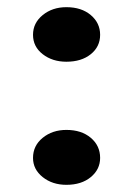

<svg xmlns="http://www.w3.org/2000/svg" viewBox="-20 -502 370 535"><path d="M165 -330Q126 -330 99 -351Q72 -372 72 -405Q72 -438 99 -460Q126 -482 165 -482Q207 -482 233 -460Q259 -438 259 -405Q259 -372 233 -351Q207 -330 165 -330ZM165 13Q126 13 99 -8.5Q72 -30 72 -62Q72 -96 99 -118Q126 -140 165 -140Q207 -140 233 -118Q259 -96 259 -62Q259 -30 233 -8.5Q207 13 165 13Z"/></svg>

Font: BioRhyme ExtraBold
Style: Bold
Weight: 700
Version: Version 1.600;gftools[0.9.33]